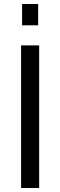

<svg xmlns="http://www.w3.org/2000/svg" viewBox="-20 -936 300 956"><path d="M85 0V-710H175V0ZM90 -810V-916H170V-810Z"/></svg>

Font: Raleway Thin Medium
Style: Regular
Weight: 500
Version: Version 4.026